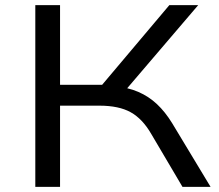

<svg xmlns="http://www.w3.org/2000/svg" viewBox="-20 -725 848 745"><path d="M117 0V-705H213V-396H392L362 -379L637 -705H749L456 -362L422 -391Q476 -386 516.5 -368.5Q557 -351 589 -321Q621 -291 648 -247L797 0H688L567 -205Q533 -264 487 -289.5Q441 -315 366 -315H213V0Z"/></svg>

Font: Nunito Sans 10pt Expanded
Style: Regular
Weight: 400
Width: 7
Designer: Vernon Adams
Foundry: Vernon Adams
Version: Version 3.101;gftools[0.9.27]